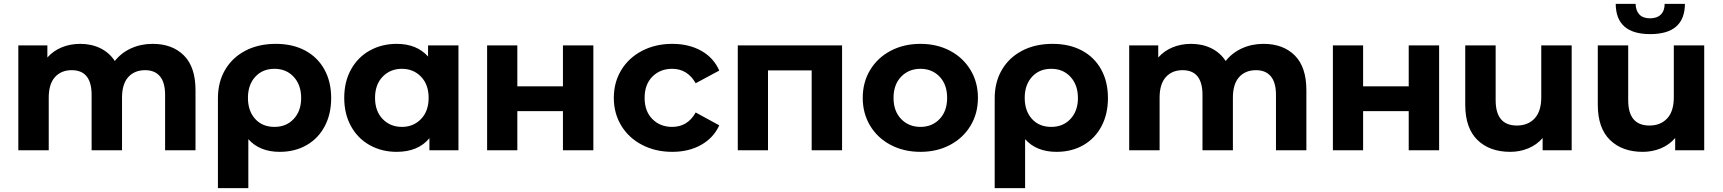

<svg xmlns="http://www.w3.org/2000/svg" viewBox="-20 -771 8837 985"><path d="M983 -308V0H827V-284Q827 -348 800.5 -379.5Q774 -411 725 -411Q670 -411 638 -375.5Q606 -340 606 -270V0H450V-284Q450 -411 348 -411Q294 -411 262 -375.5Q230 -340 230 -270V0H74V-538H223V-476Q253 -510 296.5 -528Q340 -546 392 -546Q449 -546 495 -523.5Q541 -501 569 -458Q602 -500 652.5 -523Q703 -546 763 -546Q864 -546 923.5 -486.5Q983 -427 983 -308Z M1679 -268Q1679 -186 1646 -123.5Q1613 -61 1553 -26.5Q1493 8 1415 8Q1312 8 1254 -57V194H1098V-267Q1098 -350 1135 -413Q1172 -476 1239 -511Q1306 -546 1395 -546Q1481 -546 1545 -512Q1609 -478 1644 -415Q1679 -352 1679 -268ZM1525 -268Q1525 -335 1487 -376.5Q1449 -418 1388 -418Q1327 -418 1289.5 -377Q1252 -336 1252 -269Q1252 -202 1289 -161Q1326 -120 1388 -120Q1449 -120 1487 -161Q1525 -202 1525 -268Z M2332 -538V0H2183V-62Q2125 8 2015 8Q1939 8 1877.5 -26Q1816 -60 1781 -123Q1746 -186 1746 -269Q1746 -352 1781 -415Q1816 -478 1877.5 -512Q1939 -546 2015 -546Q2118 -546 2176 -481V-538ZM2179 -269Q2179 -337 2140 -377.5Q2101 -418 2042 -418Q1982 -418 1943 -377.5Q1904 -337 1904 -269Q1904 -201 1943 -160.5Q1982 -120 2042 -120Q2101 -120 2140 -160.5Q2179 -201 2179 -269Z M2479 -538H2634V-328H2868V-538H3024V0H2868V-201H2634V0H2479Z M3129 -269Q3129 -349 3167.5 -412Q3206 -475 3274.5 -510.5Q3343 -546 3429 -546Q3514 -546 3577.5 -510.5Q3641 -475 3670 -409L3549 -344Q3507 -418 3428 -418Q3367 -418 3327 -378Q3287 -338 3287 -269Q3287 -200 3327 -160Q3367 -120 3428 -120Q3508 -120 3549 -194L3670 -128Q3641 -64 3577.5 -28Q3514 8 3429 8Q3343 8 3274.5 -27.5Q3206 -63 3167.5 -126Q3129 -189 3129 -269Z M4300 -538V0H4144V-410H3920V0H3765V-538Z M4406 -269Q4406 -349 4444 -412Q4482 -475 4549.5 -510.5Q4617 -546 4702 -546Q4787 -546 4854 -510.5Q4921 -475 4959 -412Q4997 -349 4997 -269Q4997 -189 4959 -126Q4921 -63 4854 -27.5Q4787 8 4702 8Q4617 8 4549.5 -27.5Q4482 -63 4444 -126Q4406 -189 4406 -269ZM4839 -269Q4839 -337 4800.5 -377.5Q4762 -418 4702 -418Q4642 -418 4603 -377.5Q4564 -337 4564 -269Q4564 -201 4603 -160.5Q4642 -120 4702 -120Q4762 -120 4800.5 -160.5Q4839 -201 4839 -269Z M5664 -268Q5664 -186 5631 -123.5Q5598 -61 5538 -26.5Q5478 8 5400 8Q5297 8 5239 -57V194H5083V-267Q5083 -350 5120 -413Q5157 -476 5224 -511Q5291 -546 5380 -546Q5466 -546 5530 -512Q5594 -478 5629 -415Q5664 -352 5664 -268ZM5510 -268Q5510 -335 5472 -376.5Q5434 -418 5373 -418Q5312 -418 5274.5 -377Q5237 -336 5237 -269Q5237 -202 5274 -161Q5311 -120 5373 -120Q5434 -120 5472 -161Q5510 -202 5510 -268Z M6682 -308V0H6526V-284Q6526 -348 6499.5 -379.5Q6473 -411 6424 -411Q6369 -411 6337 -375.5Q6305 -340 6305 -270V0H6149V-284Q6149 -411 6047 -411Q5993 -411 5961 -375.5Q5929 -340 5929 -270V0H5773V-538H5922V-476Q5952 -510 5995.5 -528Q6039 -546 6091 -546Q6148 -546 6194 -523.5Q6240 -501 6268 -458Q6301 -500 6351.5 -523Q6402 -546 6462 -546Q6563 -546 6622.5 -486.5Q6682 -427 6682 -308Z M6818 -538H6973V-328H7207V-538H7363V0H7207V-201H6973V0H6818Z M8043 -538V0H7894V-63Q7864 -28 7820.5 -10Q7777 8 7728 8Q7622 8 7559.5 -53Q7497 -114 7497 -234V-538H7653V-257Q7653 -127 7762 -127Q7819 -127 7853 -163.5Q7887 -200 7887 -272V-538Z M8723 -538V0H8574V-63Q8544 -28 8500.5 -10Q8457 8 8408 8Q8302 8 8239.5 -53Q8177 -114 8177 -234V-538H8333V-257Q8333 -127 8442 -127Q8499 -127 8533 -163.5Q8567 -200 8567 -272V-538ZM8269 -751H8371Q8372 -716 8390.5 -696.5Q8409 -677 8445 -677Q8481 -677 8500.5 -696.5Q8520 -716 8520 -751H8624Q8623 -596 8446 -596Q8270 -596 8269 -751Z"/></svg>

Font: Montserrat Alternates
Style: Bold
Weight: 700
Designer: Julieta Ulanovsky
Foundry: Julieta Ulanovsky
Version: Version 7.200